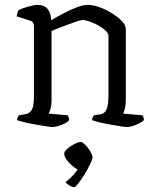

<svg xmlns="http://www.w3.org/2000/svg" viewBox="-20 -520 641 786"><path d="M196 0Q188 0 169 -3Q150 -6 126.5 -10Q103 -14 82 -19Q61 -24 50 -28Q50 -35 53 -41Q56 -47 58 -48L85 -53Q100 -55 109.5 -69.5Q119 -84 119 -126V-413Q119 -421 115.5 -427Q112 -433 102 -436L48 -453Q50 -463 51.5 -468Q53 -473 56 -479Q71 -486 96 -493Q121 -500 133 -500Q161 -500 175 -483Q189 -466 189 -437Q211 -450 238.5 -464.5Q266 -479 293 -489.5Q320 -500 339 -500Q361 -500 387.5 -490.5Q414 -481 438.5 -465.5Q463 -450 479 -433.5Q495 -417 495 -402V-110Q495 -89 491 -74.5Q487 -60 484 -55L563 -48Q566 -44 567.5 -39Q569 -34 569 -28Q563 -22 550.5 -15.5Q538 -9 524.5 -4.5Q511 0 500 0Q492 0 473.5 -3Q455 -6 432 -10Q409 -14 388.5 -19Q368 -24 357 -28Q357 -35 359.5 -40Q362 -45 365 -48L391 -52Q402 -54 409 -61Q416 -68 420 -84Q424 -100 424 -126V-374Q424 -384 411.5 -395.5Q399 -407 381.5 -416.5Q364 -426 346.5 -432Q329 -438 319 -438Q312 -438 295 -432.5Q278 -427 257 -419Q236 -411 217.5 -404Q199 -397 191 -393V-111Q191 -90 187 -75.5Q183 -61 179 -55L257 -48Q260 -44 261.5 -39Q263 -34 263 -28Q258 -21 245 -14.5Q232 -8 218 -4Q204 0 196 0ZM285 246Q275 246 264.5 239.5Q254 233 248 226Q264 214 280.5 196Q297 178 304 160L315 178Q305 178 293 171Q281 164 269.5 153Q258 142 250.5 130.5Q243 119 243 109Q243 102 250.5 94Q258 86 269.5 78.5Q281 71 292 66Q303 61 310 61Q316 61 324.5 68.5Q333 76 340.5 86Q348 96 353.5 107Q359 118 359 125Q359 131 349.5 151Q340 171 326.5 193Q313 215 301 230.5Q289 246 285 246Z"/></svg>

Font: Texturina 12pt ExtraLight
Style: Regular
Weight: 250
Designer: Guillermo Torres Carreño
Foundry: Omnibus-Type
Version: Version 1.002